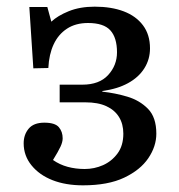

<svg xmlns="http://www.w3.org/2000/svg" viewBox="-20 -542 536 576"><path d="M229 14Q177 14 137.5 -1.5Q98 -17 74.5 -46Q51 -75 51 -112Q51 -138 66 -156Q81 -174 113 -174Q145 -174 156.5 -160.5Q168 -147 168 -127Q168 -116 161.5 -102Q155 -88 139 -62Q159 -48 183 -41.5Q207 -35 234 -35Q263 -35 289 -46.5Q315 -58 332.5 -81.5Q350 -105 350 -141Q350 -170 337 -191Q324 -212 299 -223.5Q274 -235 236 -235H159V-288H227Q278 -288 304.5 -317Q331 -346 331 -385Q331 -429 311 -451Q291 -473 244 -473Q207 -473 181 -456Q155 -439 141 -409Q127 -379 125 -338L80 -337L68 -521H122L134 -477Q153 -495 186.5 -508.5Q220 -522 264 -522Q314 -522 351 -508Q388 -494 409 -466Q430 -438 430 -397Q430 -364 413 -337Q396 -310 364 -292.5Q332 -275 287 -269V-267Q325 -263 362 -252Q399 -241 424 -215.5Q449 -190 449 -141Q449 -103 425 -67.5Q401 -32 352.5 -9Q304 14 229 14Z"/></svg>

Font: Literata 18pt
Style: Regular
Weight: 400
Designer: Latin by Veronika Burian and Jose Scaglione. Greek by Irene Vlachou. Cyrillic by Vera Evstafieva.
Foundry: TypeTogether
Version: Version 3.103;gftools[0.9.29]